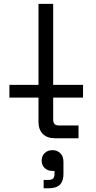

<svg xmlns="http://www.w3.org/2000/svg" viewBox="-20 -720 501 1000"><path d="M257 -278H412.5V-211.5H257V-96.5Q257 -66.5 286.5 -66.5H389V0H266.5Q225 0 202.8 -22.6Q180.5 -45.2 180.5 -85V-211.5H29V-278H180.5V-700H257ZM207.2 260.5V217.2H230.5Q249 217.2 256.5 209.8Q264 202.2 264 185.2V170.2H253.2Q228.8 170.2 212.9 155.4Q197 140.5 197 116.2Q197 92.5 212.8 77.2Q228.5 62 253.5 62Q278 62 294.2 78Q310.5 94 310.5 123.2V186.8Q310.5 223.5 291.9 242Q273.2 260.5 234.2 260.5Z"/></svg>

Font: Space 7353
Style: Regular
Weight: 400
Designer: Christine Claussen + Ruben Lyon  (Space 7353)
Version: Version 1.000;FEAKit 1.0